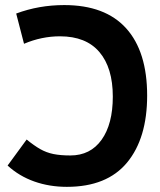

<svg xmlns="http://www.w3.org/2000/svg" viewBox="-20 -723 626 753"><path d="M242.2 9.8Q173.8 9.8 114.5 -11.2Q55.2 -32.2 9.8 -73.7L84.5 -175.8Q113.8 -151.9 137.9 -138.2Q162.1 -124.5 189.7 -118.9Q217.3 -113.3 255.9 -113.3Q334.5 -113.3 378.4 -174.8Q422.4 -236.3 422.4 -344.2Q422.4 -457 369.9 -518.8Q317.4 -580.6 215.3 -580.6Q143.1 -580.6 74.2 -551.3L43.5 -669.9Q132.3 -703.1 231.9 -703.1Q392.6 -703.1 474.9 -611.8Q557.1 -520.5 557.1 -348.1Q557.1 -180.7 478.3 -85.4Q399.4 9.8 242.2 9.8Z"/></svg>

Font: Cascadia Code PL
Style: Bold
Weight: 700
Monospace: yes
Designer: Aaron Bell
Foundry: Saja Typeworks
Version: Version 2404.023; ttfautohint (v1.8.4)